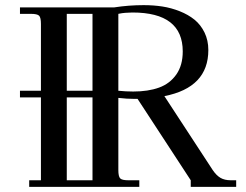

<svg xmlns="http://www.w3.org/2000/svg" viewBox="-20 -731 963 751"><path d="M58.1 -350.1V-376H140.1V-637.2Q140.1 -662.1 133.1 -669.4Q126 -676.8 101.1 -676.8H58.1V-702.1H426.8Q483.4 -710.9 542 -710.9Q580.1 -710.9 615 -705.6Q649.9 -700.2 683.1 -687Q716.3 -673.8 740.7 -654.1Q765.1 -634.3 780 -603.8Q794.9 -573.2 794.9 -535.2Q794.9 -388.7 623 -355L812 -65.9Q826.2 -44.9 842.3 -35.4Q858.4 -25.9 882.8 -25.9H903.8V0H726.1V-25.9L518.1 -344.2H505.9Q476.1 -344.2 442.9 -348.1V-65.9Q442.9 -41 450 -33.4Q457 -25.9 481.9 -25.9H524.9V0H94.2V-25.9H140.1V-350.1ZM241.2 -25.9H341.8V-350.1H241.2ZM241.2 -376H341.8V-676.8H241.2ZM442.9 -376Q473.1 -373 501 -373Q559.6 -373 602.1 -388.4Q644.5 -403.8 669.7 -439.7Q694.8 -475.6 694.8 -529.8Q694.8 -682.1 498 -682.1Q484.9 -682.1 470.9 -680.9Q457 -679.7 450.2 -678.2L442.9 -676.8Z"/></svg>

Font: Dihjauti S
Style: Bold
Weight: 700
Designer: T. Christopher White
Version: Version 3.0.0